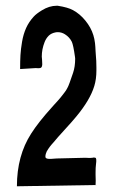

<svg xmlns="http://www.w3.org/2000/svg" viewBox="-20 -651 428 671"><path d="M50.3 -409.7Q50.3 -438.5 51.5 -458.7Q52.7 -479 57.1 -505.1Q61.5 -531.2 71.3 -553.2Q81.1 -574.7 97.7 -592.8Q106.9 -603 126 -614.7Q151.9 -630.9 178.2 -630.9Q180.2 -630.9 181.6 -630.9Q216.8 -625.5 234.9 -615.7Q259.3 -602.5 278.3 -579.1Q297.9 -555.2 306.2 -528.3Q309.1 -519 309.6 -515.1Q311 -508.3 312 -500.5Q313 -492.7 313.2 -487.1Q313.5 -481.4 314 -472.2Q314.5 -464.8 314.9 -459Q316.9 -439.9 316.9 -415Q316.9 -410.6 316.9 -404.3Q316.9 -374.5 309.6 -350.6Q294.9 -301.8 246.6 -243.7Q233.4 -227.5 206.3 -198Q179.2 -168.5 166.5 -152.8Q165 -151.4 160.4 -146Q155.8 -140.6 154.1 -138.2Q152.3 -135.7 148.7 -130.6Q145 -125.5 143.3 -121.8Q141.6 -118.2 140.1 -113.3Q138.7 -108.4 138.7 -104Q138.2 -100.1 141.4 -98.1Q144.5 -96.2 149.9 -95.9Q155.3 -95.7 160.4 -95.9Q165.5 -96.2 171.1 -96.7Q176.8 -97.2 178.7 -97.2Q194.8 -97.2 227.8 -98.4Q260.7 -99.6 276.9 -99.6Q279.3 -99.6 283.2 -99.4Q287.1 -99.1 289.8 -99.1Q292.5 -99.1 296.1 -99.1Q299.8 -99.1 302.7 -99.6Q303.2 -99.6 308.1 -100.6Q310.5 -100.6 313.5 -99.6Q318.4 -98.1 315.4 -76.2Q314 -65.4 314 -48.8Q314 -40 314 -40Q314.5 -28.3 314.5 -19.5Q314.5 -10.7 314 -4.4L39.1 0Q39.1 -106.9 88.9 -184.1Q114.7 -224.6 162.1 -276.9Q164.1 -279.3 169.2 -284.9Q174.3 -290.5 176.8 -293.2Q179.2 -295.9 183.8 -301Q188.5 -306.2 191.2 -309.6Q193.8 -313 197.8 -317.9Q201.7 -322.8 204.6 -326.7Q207.5 -330.6 210.9 -335.4Q212.4 -338.4 216.3 -345.2Q220.7 -352.5 235.4 -396.5Q242.7 -418 242.7 -445.8Q242.7 -449.2 242.2 -451.2Q236.3 -493.7 231 -504.9Q223.1 -521 207 -531.2Q195.3 -538.6 182.1 -538.6Q177.2 -538.6 172.9 -537.6Q159.2 -534.7 150.4 -526.4Q141.1 -517.1 136 -504.2Q130.9 -491.2 128.4 -478.5Q126 -465.8 126 -453.1Q126 -451.2 127 -442.1Q127.9 -433.1 127.7 -426Q127.4 -418.9 125 -416Q123.5 -414.1 120.8 -413.3Q118.2 -412.6 115.7 -412.6Q113.3 -412.6 109.6 -412.8Q106 -413.1 105 -413.1Q95.7 -412.6 77.6 -411.4Q59.6 -410.2 50.3 -409.7Z"/></svg>

Font: LaylaRuqaa
Style: Regular
Weight: 400
Version: Version 2.0